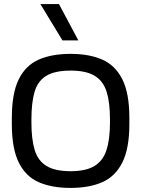

<svg xmlns="http://www.w3.org/2000/svg" viewBox="-20 -910 691 941"><path d="M326 11Q234 11 170 -17Q106 -45 72 -113.5Q38 -182 38 -302V-332Q38 -452 71.5 -520.5Q105 -589 169 -617.5Q233 -646 326 -646Q417 -646 481 -618Q545 -590 579.5 -521.5Q614 -453 614 -332V-302Q614 -182 579.5 -113.5Q545 -45 481 -17Q417 11 326 11ZM326 -71Q401 -71 443 -96.5Q485 -122 502 -175Q519 -228 519 -309V-325Q519 -408 502.5 -460.5Q486 -513 444 -538.5Q402 -564 326 -564Q249 -564 207 -538.5Q165 -513 149.5 -460Q134 -407 134 -325V-309Q134 -228 150 -175Q166 -122 208 -96.5Q250 -71 326 -71ZM286 -712 178 -890H269L364 -712Z"/></svg>

Font: Matangi SemiBold
Style: Regular
Weight: 600
Designer: Prashant Pant
Foundry: The Graphic Ant
Version: Version 3.002